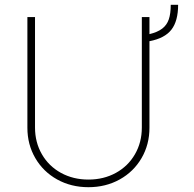

<svg xmlns="http://www.w3.org/2000/svg" viewBox="-20 -779 819 811"><path d="M611.3 -605V-239.3Q611.3 -168.5 577.9 -111.1Q544.4 -53.7 485.6 -21Q426.8 11.7 353.5 11.7Q280.3 11.7 221.4 -21Q162.6 -53.7 129.2 -111.1Q95.7 -168.5 95.7 -239.3V-707H127.9V-240.2Q127.9 -177.7 157 -127.4Q186 -77.1 237.5 -48.8Q289.1 -20.5 353.5 -20.5Q418 -20.5 469.5 -48.8Q521 -77.1 550 -127.4Q579.1 -177.7 579.1 -240.2V-707H611.3V-634.8Q645.5 -643.1 665 -658Q684.6 -672.9 692.9 -697Q701.2 -721.2 701.2 -758.8H732.4Q732.4 -690.4 704.1 -653.8Q675.8 -617.2 611.3 -605Z"/></svg>

Font: Pretendard JP Thin
Style: Regular
Weight: 100
Designer: Base glyphs from Inter by Rasmus Andersson; Hangeul glyphs from Noto Sans CJK(Source Han Sans) by Jang Soo-young and Kan
Foundry: Kil Hyung-jin
Version: Version 1.309